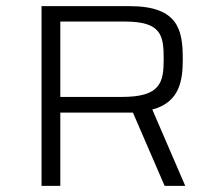

<svg xmlns="http://www.w3.org/2000/svg" viewBox="-20 -604 707 624"><path d="M115 0H176V-238H412L515 0H582L475 -248C566 -272 574 -346 574 -412C574 -503 562 -584 402 -584H115ZM176 -289V-534H385C505 -534 512 -489 512 -412C512 -336 502 -289 376 -289Z"/></svg>

Font: Saira UNSAM Light SC
Style: Regular
Weight: 300
Designer: Hector Gatti with collaboration of the Omnibus-Type team
Foundry: Omnibus-Type
Version: Version 1.072;PS 001.072;hotconv 1.0.88;makeotf.lib2.5.64775